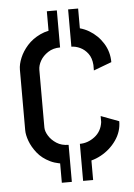

<svg xmlns="http://www.w3.org/2000/svg" viewBox="-51 -650 535 764"><g transform="rotate(-5 217.0 -268.5)"><path d="M331 -360V-382Q329 -410 316 -427.5Q303 -445 285 -453.5Q267 -462 250 -462V-537Q292 -537 326.5 -516.5Q361 -496 382 -462Q403 -428 403 -387ZM205 0Q158 0 126 -15.5Q94 -31 75 -55Q56 -79 47 -103.5Q38 -128 38 -147V-389Q38 -410 48.5 -435.5Q59 -461 79.5 -484Q100 -507 131.5 -522Q163 -537 205 -537V-463Q177 -463 156.5 -449.5Q136 -436 125.5 -417.5Q115 -399 115 -381V-151Q115 -136 126 -118Q137 -100 157 -87Q177 -74 205 -74ZM250 1V-74Q282 -74 309.5 -95Q337 -116 342 -153Q342 -160 342 -166Q342 -172 342 -177L414 -150Q414 -109 390 -74.5Q366 -40 328.5 -19.5Q291 1 250 1ZM165 -510V-611H205V-510ZM165 74V-27H205V74ZM250 -510V-611H290V-510ZM250 74V-27H290V74Z"/></g></svg>

Font: Stick No Bills
Style: Regular
Weight: 400
Version: Version 2.000